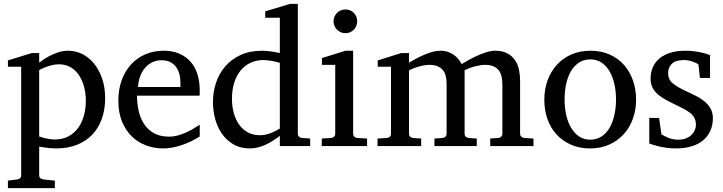

<svg xmlns="http://www.w3.org/2000/svg" viewBox="-20 -757 3748 995"><path d="M424.8 -233.9Q424.8 -272.5 415.8 -306.9Q406.7 -341.3 389.2 -367.4Q371.6 -393.6 345.5 -408.7Q319.3 -423.8 285.2 -423.8Q266.1 -423.8 247.8 -418.9Q229.5 -414.1 215.3 -408.7Q198.7 -402.3 183.1 -394V-49.8Q194.8 -45.4 208 -42Q219.2 -39.1 233.9 -36.6Q248.5 -34.2 264.2 -34.2Q305.2 -34.2 335.4 -50.8Q365.7 -67.4 385.5 -95Q405.3 -122.6 415 -158.7Q424.8 -194.8 424.8 -233.9ZM524.9 -248Q524.9 -189 507.6 -140.9Q490.2 -92.8 457.8 -58.8Q425.3 -24.9 378.2 -6.3Q331.1 12.2 272 12.2Q258.3 12.2 242.7 11Q227.1 9.8 213.9 7.8Q198.2 5.9 183.1 2.9V151.9Q183.1 161.1 189.5 166.5Q195.8 171.9 205.1 172.9L264.2 179.2V217.8H21V179.2L68.8 172.9Q78.1 171.9 84 166.5Q89.8 161.1 89.8 151.9V-411.1H21V-443.8L144 -481.9H183.1V-432.1Q204.6 -449.2 229 -462.9Q250 -474.6 277.3 -484.4Q304.7 -494.1 334 -494.1Q372.6 -494.1 407.2 -476.6Q441.9 -459 468 -426.8Q494.1 -394.5 509.5 -349.1Q524.9 -303.7 524.9 -248Z M1015.1 -49.8Q994.1 -36.6 971.4 -25.4Q948.7 -14.2 924.6 -5.9Q900.4 2.4 875.5 7.3Q850.6 12.2 825.2 12.2Q779.8 12.2 737.8 -3.2Q695.8 -18.6 663.8 -49.3Q631.8 -80.1 612.5 -126.7Q593.3 -173.3 593.3 -235.8Q593.3 -294.4 610.8 -342Q628.4 -389.6 659.7 -423.6Q690.9 -457.5 733.9 -475.8Q776.9 -494.1 828.1 -494.1Q874.5 -494.1 909.7 -478.8Q944.8 -463.4 968.3 -436.3Q991.7 -409.2 1003.4 -371.3Q1015.1 -333.5 1015.1 -289.1V-275.9Q1015.1 -268.1 1014.2 -261.2H689.9Q689.9 -223.1 698 -185.1Q706.1 -147 725.1 -116.7Q744.1 -86.4 776.4 -67.6Q808.6 -48.8 856.9 -48.8Q878.4 -48.8 899.4 -54.4Q920.4 -60.1 940.7 -68.8Q960.9 -77.6 979.5 -88.6Q998 -99.6 1015.1 -110.8ZM915 -328.1Q915 -353 909.2 -374.3Q903.3 -395.5 891.4 -411.1Q879.4 -426.8 861.1 -435.8Q842.8 -444.8 817.9 -444.8Q793 -444.8 771.5 -435.3Q750 -425.8 733.6 -407.7Q717.3 -389.6 707.3 -364Q697.3 -338.4 695.3 -306.2H915Z M1430.2 -431.2Q1423.8 -433.1 1413.8 -435.8Q1403.8 -438.5 1392.3 -440.7Q1380.9 -442.9 1368.4 -444.3Q1356 -445.8 1345.2 -445.8Q1308.1 -445.8 1277.8 -431.4Q1247.6 -417 1226.3 -390.9Q1205.1 -364.7 1193.6 -327.6Q1182.1 -290.5 1182.1 -245.1Q1182.1 -204.1 1191.9 -169.7Q1201.7 -135.3 1220.2 -109.9Q1238.8 -84.5 1265.6 -70.3Q1292.5 -56.2 1327.1 -56.2Q1342.3 -56.2 1356.4 -59.3Q1370.6 -62.5 1383.8 -67.6Q1397 -72.8 1408.7 -78.9Q1420.4 -85 1430.2 -90.8ZM1430.2 0V-53.2Q1413.1 -40 1394.8 -28.1Q1376.5 -16.1 1357.2 -7.3Q1337.9 1.5 1317.6 6.8Q1297.4 12.2 1275.4 12.2Q1225.1 12.2 1188.7 -9.5Q1152.3 -31.2 1128.9 -65.7Q1105.5 -100.1 1094.5 -142.8Q1083.5 -185.5 1083.5 -228Q1083.5 -278.8 1099.1 -326.9Q1114.7 -375 1146.5 -412.1Q1178.2 -449.2 1226.1 -471.7Q1273.9 -494.1 1338.4 -494.1Q1350.1 -494.1 1363.8 -492.7Q1377.4 -491.2 1390.4 -489.5Q1403.3 -487.8 1413.8 -485.6Q1424.3 -483.4 1430.2 -481.9V-665H1354.5V-698.2L1483.4 -736.8H1523.4V-64Q1523.4 -54.7 1529.3 -48.8Q1535.2 -43 1544.4 -42L1587.4 -39.1V0Z M1647.5 0V-39.1L1696.3 -42Q1705.6 -43 1711.4 -48.8Q1717.3 -54.7 1717.3 -64V-420.9H1648.4V-456.1L1770.5 -494.1H1810.1V-64Q1810.1 -54.7 1816.2 -48.8Q1822.3 -43 1831.1 -42L1882.3 -39.1V0ZM1831.1 -647Q1831.1 -634.3 1826.4 -622.8Q1821.8 -611.3 1813.5 -603Q1805.2 -594.7 1794.2 -589.8Q1783.2 -585 1770.5 -585Q1757.8 -585 1746.3 -589.8Q1734.9 -594.7 1726.6 -603Q1718.3 -611.3 1713.4 -622.8Q1708.5 -634.3 1708.5 -647Q1708.5 -659.7 1713.4 -670.9Q1718.3 -682.1 1726.6 -690.4Q1734.9 -698.7 1746.3 -703.4Q1757.8 -708 1770.5 -708Q1783.2 -708 1794.2 -703.4Q1805.2 -698.7 1813.5 -690.4Q1821.8 -682.1 1826.4 -670.9Q1831.1 -659.7 1831.1 -647Z M2520.5 0V-39.1L2562.5 -42Q2571.8 -43 2577.6 -48.8Q2583.5 -54.7 2583.5 -64V-318.8Q2583.5 -342.3 2579.1 -361.1Q2574.7 -379.9 2564.2 -393.1Q2553.7 -406.2 2536.6 -413.6Q2519.5 -420.9 2494.6 -420.9Q2481.9 -420.9 2468 -418.7Q2454.1 -416.5 2440.2 -412.8Q2426.3 -409.2 2412.8 -404.1Q2399.4 -398.9 2387.7 -393.1V-64Q2387.7 -54.7 2393.6 -48.8Q2399.4 -43 2408.7 -42L2450.7 -39.1V0H2231.4V-39.1L2273.4 -42Q2282.7 -43 2288.6 -48.8Q2294.4 -54.7 2294.4 -64V-325.2Q2294.4 -346.2 2289.8 -364Q2285.2 -381.8 2274.7 -394.3Q2264.2 -406.7 2247.3 -413.8Q2230.5 -420.9 2206.5 -420.9Q2192.4 -420.9 2177 -418.2Q2161.6 -415.5 2147.5 -411.4Q2133.3 -407.2 2120.8 -402.1Q2108.4 -397 2099.6 -392.1V-64Q2099.6 -54.7 2105.5 -48.8Q2111.3 -43 2120.6 -42L2162.6 -39.1V0H1936.5V-39.1L1985.4 -42Q1994.6 -43 2000.5 -48.8Q2006.3 -54.7 2006.3 -64V-411.1H1937.5V-443.8L2058.6 -481.9H2099.6V-432.1Q2116.2 -442.4 2136.5 -453.1Q2156.7 -463.9 2178.2 -473.1Q2199.7 -482.4 2221.4 -488.3Q2243.2 -494.1 2262.7 -494.1Q2284.2 -494.1 2301.8 -488Q2319.3 -481.9 2332.8 -471.9Q2346.2 -461.9 2356.2 -449.5Q2366.2 -437 2372.6 -424.8Q2387.7 -434.1 2409.2 -446.3Q2430.7 -458.5 2454.6 -469Q2478.5 -479.5 2502.4 -486.8Q2526.4 -494.1 2546.4 -494.1Q2585.9 -494.1 2610.8 -479.7Q2635.7 -465.3 2650.1 -443.1Q2664.6 -420.9 2669.9 -393.6Q2675.3 -366.2 2675.3 -340.8V-64Q2675.3 -54.7 2681.4 -48.8Q2687.5 -43 2696.3 -42L2744.6 -39.1V0Z M3172.4 -241.2Q3172.4 -282.2 3164.3 -319.8Q3156.2 -357.4 3139.6 -386.2Q3123 -415 3098.1 -432.1Q3073.2 -449.2 3039.6 -449.2Q3004.9 -449.2 2979.5 -432.1Q2954.1 -415 2937.7 -386.2Q2921.4 -357.4 2913.6 -319.8Q2905.8 -282.2 2905.8 -241.2Q2905.8 -200.7 2913.8 -163.1Q2921.9 -125.5 2938.5 -96.7Q2955.1 -67.9 2980 -50.5Q3004.9 -33.2 3038.6 -33.2Q3072.8 -33.2 3098.1 -50.3Q3123.5 -67.4 3139.9 -96.2Q3156.2 -125 3164.3 -162.6Q3172.4 -200.2 3172.4 -241.2ZM3276.4 -240.2Q3276.4 -187 3259.5 -140.9Q3242.7 -94.7 3211.7 -60.8Q3180.7 -26.9 3136.5 -7.3Q3092.3 12.2 3037.6 12.2Q2982.9 12.2 2939 -7.1Q2895 -26.4 2864.3 -60.1Q2833.5 -93.8 2817.1 -139.9Q2800.8 -186 2800.8 -240.2Q2800.8 -293.5 2817.4 -339.8Q2834 -386.2 2865.2 -420.7Q2896.5 -455.1 2940.7 -474.6Q2984.9 -494.1 3040.5 -494.1Q3096.2 -494.1 3140.1 -474.1Q3184.1 -454.1 3214.4 -419.7Q3244.6 -385.3 3260.5 -339.1Q3276.4 -293 3276.4 -240.2Z M3674.3 -145Q3674.3 -108.4 3661.1 -79.1Q3647.9 -49.8 3623.5 -29.5Q3599.1 -9.3 3563.5 1.5Q3527.8 12.2 3483.4 12.2Q3460.4 12.2 3438.7 9.5Q3417 6.8 3398.7 2.7Q3380.4 -1.5 3366.2 -5.9Q3352.1 -10.3 3344.7 -13.2V-146H3395.5L3407.7 -61Q3422.9 -51.3 3445.1 -42.2Q3467.3 -33.2 3496.6 -33.2Q3518.1 -33.2 3534.7 -39.8Q3551.3 -46.4 3562.7 -57.1Q3574.2 -67.9 3580.3 -81.8Q3586.4 -95.7 3586.4 -110.8Q3586.4 -131.8 3578.1 -146.7Q3569.8 -161.6 3554.2 -173.6Q3538.6 -185.5 3515.9 -196.8Q3493.2 -208 3464.4 -222.2Q3437 -235.4 3416 -248.3Q3395 -261.2 3380.6 -276.1Q3366.2 -291 3358.9 -308.8Q3351.6 -326.7 3351.6 -349.1Q3351.6 -382.3 3363.5 -409.2Q3375.5 -436 3398.4 -454.8Q3421.4 -473.6 3454.8 -483.9Q3488.3 -494.1 3531.7 -494.1Q3553.7 -494.1 3573.7 -491.7Q3593.8 -489.3 3610.4 -485.8Q3627 -482.4 3639.6 -478.5Q3652.3 -474.6 3659.7 -471.2V-353H3607.4L3599.6 -422.9Q3588.9 -431.2 3567.9 -438.5Q3546.9 -445.8 3523.4 -445.8Q3481.9 -445.8 3462.2 -427Q3442.4 -408.2 3442.4 -378.9Q3442.4 -361.8 3448 -349.1Q3453.6 -336.4 3466.6 -325.2Q3479.5 -314 3500.7 -302.2Q3522 -290.5 3553.7 -275.9Q3580.1 -264.2 3602.1 -251.5Q3624 -238.8 3640.1 -223.1Q3656.2 -207.5 3665.3 -188.5Q3674.3 -169.4 3674.3 -145Z"/></svg>

Font: Charis SIL
Style: Regular
Weight: 400
Foundry: SIL International
Version: Version 4.112